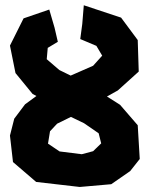

<svg xmlns="http://www.w3.org/2000/svg" viewBox="-20 -705 579 744"><path d="M173.8 -196.3 201.2 -225.6 254.9 -252 305.7 -227.5 362.3 -188.5 372.1 -149.4 340.8 -119.1 296.9 -107.4 210.9 -118.2 166 -148.4ZM170.9 -668 71.3 -633.8 18.6 -528.3 40 -421.9 106.4 -340.8 121.1 -333 77.1 -300.8 35.2 -245.1 18.6 -179.7 30.3 -77.1 120.1 0 289.1 19.5 411.1 8.8 484.4 -42 521.5 -88.9 513.7 -219.7 445.3 -298.8 394.5 -331.1 436.5 -354.5 517.6 -427.7 513.7 -549.8 449.2 -636.7 304.7 -684.6 298.8 -612.3 291 -553.7 353.5 -527.3 376 -489.3 340.8 -450.2 253.9 -412.1 210 -433.6 161.1 -475.6 165 -519.5 204.1 -543 191.4 -597.7Z"/></svg>

Font: MaokenAssortedSans-Lite
Style: Lite
Weight: 400
Version: Version 1.400